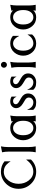

<svg xmlns="http://www.w3.org/2000/svg" viewBox="1643 -2430 797 4123"><g transform="rotate(-90 2041.5 -368.5)"><path d="M676.8 -201.2V-101.6Q569.3 9.8 416.5 9.8Q263.7 9.8 156.2 -101.3Q48.8 -212.4 48.8 -368.7Q48.8 -524.9 156.2 -636Q263.7 -747.1 416.5 -747.1Q543.9 -747.1 639.2 -670.4V-543H634.3Q622.1 -564.9 606.9 -585Q529.8 -685.5 416.5 -685.5Q301.8 -685.5 226.1 -585Q156.2 -492.2 156.2 -368.7Q156.2 -243.2 226.1 -152.3Q303.2 -51.8 416.5 -51.8Q563 -51.8 671.9 -201.2Z M833 0Q847.7 -73.2 847.7 -146.5V-576.2Q847.7 -649.4 833 -722.7L960 -747.1Q945.3 -673.8 945.3 -600.6V-146.5Q945.3 -73.2 960 0Z M1622.1 0H1495.1Q1500.5 -26.9 1503.9 -53.2Q1449.2 9.8 1354.5 9.8Q1234.4 9.8 1162.1 -76.7Q1091.8 -160.6 1091.8 -268.6Q1091.8 -377.9 1162.1 -460.4Q1235.8 -546.9 1354.5 -546.9Q1451.2 -546.9 1502 -485.8Q1499.5 -503.9 1495.1 -522.5L1622.1 -546.9Q1607.4 -475.6 1607.4 -400.4V-146.5Q1607.4 -73.2 1622.1 0ZM1466.8 -426.8Q1422.4 -486.3 1354.5 -486.3Q1286.6 -486.3 1242.2 -426.8Q1199.2 -369.1 1199.2 -268.6Q1199.2 -168 1242.2 -110.4Q1286.6 -50.8 1354.5 -50.8Q1422.4 -50.8 1466.8 -110.4Q1509.8 -168 1509.8 -268.6Q1509.8 -369.1 1466.8 -426.8Z M1744.1 -179.7H1749Q1763.7 -134.8 1794.9 -99.6Q1837.9 -50.8 1906.2 -50.8Q1953.1 -50.8 1985.8 -85.4Q2008.8 -109.9 2008.8 -147Q2008.8 -196.3 1958.5 -227.1L1879.9 -274.9Q1780.3 -335.4 1780.3 -418.9Q1780.3 -478 1828.6 -517.6Q1864.3 -546.9 1924.8 -546.9Q1981.9 -546.9 2028.3 -519V-416.5H2023.4Q2020.5 -427.7 2008.3 -445.8Q1981 -486.3 1933.1 -486.3Q1906.7 -486.3 1887.7 -473.6Q1864.7 -458.5 1864.7 -430.7Q1864.7 -391.1 1913.1 -362.8L2004.4 -309.1Q2096.2 -254.9 2096.2 -166.5Q2096.2 -85.4 2038.1 -36.6Q1982.9 9.8 1909.2 9.8Q1836.9 9.3 1801.8 -8.3Q1771.5 -23.4 1744.1 -52.2Z M2174.3 -179.7H2179.2Q2193.8 -134.8 2225.1 -99.6Q2268.1 -50.8 2336.4 -50.8Q2383.3 -50.8 2416 -85.4Q2439 -109.9 2439 -147Q2439 -196.3 2388.7 -227.1L2310.1 -274.9Q2210.4 -335.4 2210.4 -418.9Q2210.4 -478 2258.8 -517.6Q2294.4 -546.9 2355 -546.9Q2412.1 -546.9 2458.5 -519V-416.5H2453.6Q2450.7 -427.7 2438.5 -445.8Q2411.1 -486.3 2363.3 -486.3Q2336.9 -486.3 2317.9 -473.6Q2294.9 -458.5 2294.9 -430.7Q2294.9 -391.1 2343.3 -362.8L2434.6 -309.1Q2526.4 -254.9 2526.4 -166.5Q2526.4 -85.4 2468.3 -36.6Q2413.1 9.8 2339.4 9.8Q2267.1 9.3 2231.9 -8.3Q2201.7 -23.4 2174.3 -52.2Z M2648.4 0Q2663.1 -73.2 2663.1 -146.5V-376Q2663.1 -449.2 2648.4 -522.5L2775.4 -546.9Q2760.7 -473.6 2760.7 -400.4V-146.5Q2760.7 -73.2 2775.4 0ZM2667 -637Q2648.4 -655.8 2648.4 -682.6Q2648.4 -709.5 2667 -728.3Q2685.5 -747.1 2711.9 -747.1Q2738.3 -747.1 2756.8 -728.3Q2775.4 -709.5 2775.4 -682.6Q2775.4 -655.8 2756.8 -637Q2738.3 -618.2 2711.9 -618.2Q2685.5 -618.2 2667 -637Z M3362.3 -171.9V-76.7Q3289.1 9.8 3169.9 9.8Q3051.3 9.8 2977.5 -76.7Q2907.2 -159.2 2907.2 -269Q2907.2 -377.9 2977.5 -460.4Q3051.3 -546.9 3169.9 -546.9Q3267.1 -546.9 3332.5 -490.2V-359.9H3327.6Q3309.1 -397.9 3286.1 -426.8Q3237.3 -486.3 3169.9 -486.3Q3103 -486.3 3057.6 -426.8Q3015.1 -371.1 3014.6 -268.6Q3014.6 -168.9 3057.6 -110.4Q3101.6 -50.8 3169.9 -50.8Q3286.1 -50.8 3357.4 -171.9Z M4000 0H3873Q3878.4 -26.9 3881.8 -53.2Q3827.1 9.8 3732.4 9.8Q3612.3 9.8 3540 -76.7Q3469.7 -160.6 3469.7 -268.6Q3469.7 -377.9 3540 -460.4Q3613.8 -546.9 3732.4 -546.9Q3829.1 -546.9 3879.9 -485.8Q3877.4 -503.9 3873 -522.5L4000 -546.9Q3985.4 -475.6 3985.4 -400.4V-146.5Q3985.4 -73.2 4000 0ZM3844.7 -426.8Q3800.3 -486.3 3732.4 -486.3Q3664.6 -486.3 3620.1 -426.8Q3577.1 -369.1 3577.1 -268.6Q3577.1 -168 3620.1 -110.4Q3664.6 -50.8 3732.4 -50.8Q3800.3 -50.8 3844.7 -110.4Q3887.7 -168 3887.7 -268.6Q3887.7 -369.1 3844.7 -426.8Z"/></g></svg>

Font: Classica
Style: Book
Weight: 400
Version: Version 1.001